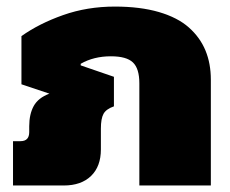

<svg xmlns="http://www.w3.org/2000/svg" viewBox="-20 -570 708 590"><path d="M20 0V-136.2H43Q69.8 -136.2 69.8 -164.1V-182.1Q69.8 -219.2 83.7 -244.4Q97.7 -269.5 131.8 -282.2L45.9 -311V-459Q100.1 -497.6 174.1 -523.7Q248 -549.8 333 -549.8Q410.6 -549.8 468.3 -533Q525.9 -516.1 560.3 -485.6Q594.7 -455.1 611.3 -415Q627.9 -375 627.9 -325.2V0H408.2V-314Q408.2 -359.4 388.4 -378.2Q368.7 -397 320.8 -397Q268.1 -397 228 -374V-369.1L330.1 -334V-243.2Q306.2 -234.9 298.1 -220.2Q290 -205.6 290 -174.8V-110.8Q290 -58.6 259.8 -29.3Q229.5 0 175.8 0Z"/></svg>

Font: Kanit ExtraBold
Style: Regular
Weight: 800
Designer: Katatrad Team
Foundry: CadsonDemak
Version: Version 1.000;PS 001.000;hotconv 1.0.88;makeotf.lib2.5.64775